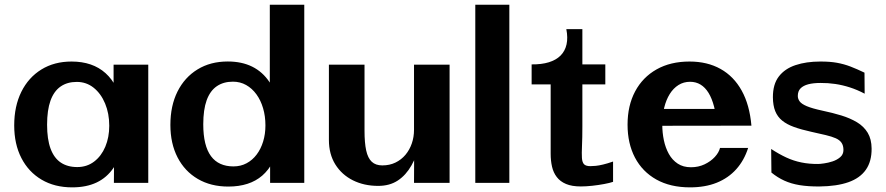

<svg xmlns="http://www.w3.org/2000/svg" viewBox="-20 -781 3782 820"><path d="M288.1 19.2Q213.2 19.2 157.6 -13.7Q101.9 -46.6 71.3 -106.1Q40.7 -165.6 40.7 -245.4Q40.7 -327.3 71.1 -388.8Q101.6 -450.2 156.7 -484.2Q211.8 -518.2 285.7 -518.2Q375.5 -518.2 430.8 -468.5Q486.1 -418.8 504.4 -321.3L465.1 -291.1V-504.7H613.2V0H466.4L467.9 -205.4L506.8 -170.9Q493.6 -106.8 465.1 -64.6Q436.6 -22.4 392.6 -1.6Q348.7 19.2 288.1 19.2ZM309.9 -67.5Q351.2 -67.5 382 -90.9Q412.8 -114.3 429.7 -154.3Q446.6 -194.3 446.6 -243.9Q446.6 -296.4 428.9 -338.8Q411.3 -381.2 380.1 -406.2Q348.9 -431.2 307.8 -431.2Q267.2 -431.2 238.7 -411.4Q210.2 -391.6 195.6 -351.1Q181.1 -310.6 181.1 -248.3Q181.1 -186.4 195.9 -146.3Q210.7 -106.2 239.5 -86.8Q268.3 -67.5 309.9 -67.5Z M955.1 15.8Q880.4 15.8 824.7 -16.8Q768.9 -49.5 738.3 -108.8Q707.7 -168.2 707.7 -247.5Q707.7 -329.3 738.1 -390.1Q768.6 -450.9 823.7 -484.6Q878.8 -518.4 952.7 -518.4Q1012.6 -518.4 1057.2 -496.3Q1101.8 -474.1 1130.8 -430.6Q1159.7 -387.2 1171.6 -322.4L1132.3 -291.1V-760.7H1279.5V0H1133.6V-204.6L1174.4 -173.8Q1154 -77.7 1099.9 -30.9Q1045.8 15.8 955.1 15.8ZM976.9 -70.3Q1007.9 -70.3 1033 -83.7Q1058.1 -97 1076.1 -120.9Q1094.1 -144.7 1103.8 -176.5Q1113.6 -208.3 1113.6 -245.3Q1113.6 -284.7 1103.6 -318.7Q1093.6 -352.8 1075.1 -378.2Q1056.6 -403.6 1031.2 -417.9Q1005.8 -432.2 974.8 -432.2Q934.2 -432.2 905.7 -412.6Q877.2 -393 862.6 -352.8Q848.1 -312.6 848.1 -250.2Q848.1 -204.2 856.4 -170.2Q864.7 -136.3 881.1 -114.1Q897.4 -92 921.5 -81.2Q945.6 -70.3 976.9 -70.3Z M1595.2 12.9Q1535 12.9 1487.4 -10.8Q1439.8 -34.6 1412.2 -78.6Q1384.7 -122.7 1384.7 -183.3V-504.7H1536.8V-222.5Q1536.8 -171.3 1543.9 -138.5Q1551.1 -105.7 1567.8 -90.1Q1584.5 -74.6 1612.7 -74.6Q1644.1 -74.6 1669 -86.7Q1693.9 -98.8 1711.7 -119.9Q1729.4 -141.1 1738.8 -168.5Q1748.2 -195.9 1748.2 -226.5V-504.7H1900.1V0H1748.2L1749.6 -265.8L1775.5 -171.7Q1760.8 -116.3 1737.4 -74.7Q1713.9 -33.1 1679.1 -10.1Q1644.3 12.9 1595.2 12.9Z M2009.9 0V-760.7H2155.3V0Z M2460.6 15.3Q2422.4 15.3 2397.4 4.7Q2372.3 -5.9 2357.9 -24.9Q2343.4 -43.8 2337.6 -69.2Q2331.8 -94.6 2331.8 -124.4V-420.6H2250.5V-506Q2293 -505.5 2324.1 -515.1Q2355.2 -524.7 2374.3 -543.9Q2393.3 -563.2 2399.6 -591.4Q2405.9 -619.6 2398.7 -656.5H2467.2V-506H2565.2V-420.6H2467.2V-241.3Q2467.2 -191.3 2465.6 -158.3Q2464.1 -125.2 2465.3 -106.3Q2466.6 -87.4 2474.5 -79.4Q2482.5 -71.4 2501.3 -71.4Q2511.4 -71.4 2524.5 -72.7Q2537.6 -74 2555.6 -78.3Q2573.7 -82.6 2598.3 -91.1V-4.4Q2584.6 0.4 2560.3 4.9Q2535.9 9.5 2509.2 12.4Q2482.4 15.3 2460.6 15.3Z M2927.1 19.2Q2843.1 19.2 2783.3 -14.2Q2723.5 -47.7 2691.8 -108Q2660.2 -168.4 2660.2 -248.6Q2660.2 -329.9 2692.5 -390.6Q2724.8 -451.2 2784.2 -484.7Q2843.6 -518.2 2924.8 -518.2Q3000.8 -518.2 3057.3 -486.6Q3113.8 -455.1 3147.6 -394.1Q3181.5 -333.1 3189.2 -244.3H3042.3Q3038.8 -290.4 3029.7 -325.6Q3020.6 -360.7 3006.1 -384.3Q2991.6 -407.9 2971.8 -419.8Q2952.1 -431.7 2927.1 -431.7Q2899.7 -431.7 2877.7 -417.9Q2855.8 -404.1 2840.3 -379.4Q2824.9 -354.7 2816.7 -321.2Q2808.5 -287.6 2808.5 -248.1Q2808.5 -214.3 2815.3 -181.9Q2822.1 -149.6 2836.6 -123.5Q2851.1 -97.5 2874.5 -82.1Q2897.8 -66.7 2931 -66.7Q2962.8 -66.7 2989.1 -79.2Q3015.4 -91.7 3032.9 -110.7Q3050.3 -129.7 3055.1 -149.3H3175.2Q3158.3 -96.1 3124.5 -58.4Q3090.7 -20.7 3041.2 -0.7Q2991.6 19.2 2927.1 19.2ZM2795.8 -243.8 2767.3 -315.7H3156.2L3156.6 -244.3Z M3479.7 15.4Q3431.5 15.7 3395 9.7Q3358.6 3.7 3329.6 -9.6Q3300.6 -22.8 3274.6 -44.1L3273.5 -144.8Q3306.8 -122.9 3338.1 -108.4Q3369.4 -93.9 3402.6 -87.2Q3435.7 -80.4 3474.2 -80.7Q3482 -80.7 3499.5 -83.2Q3517 -85.6 3536 -91.8Q3554.9 -98.1 3568.6 -109.9Q3582.2 -121.7 3582.2 -140.5Q3582.2 -159.4 3574.1 -171.2Q3566.1 -183 3549.3 -190.5Q3532.6 -197.9 3506.5 -204.1Q3480.4 -210.3 3444.1 -218.3Q3401.8 -227.6 3371.1 -238.7Q3340.3 -249.8 3320.5 -266Q3300.6 -282.2 3290.9 -306.3Q3281.2 -330.4 3280.9 -365.6Q3280.7 -421.1 3306.3 -454.4Q3331.9 -487.7 3377.6 -502.9Q3423.4 -518.2 3483.3 -518.2Q3524 -518.4 3554.4 -512.9Q3584.8 -507.4 3612.6 -496.7Q3640.3 -486 3672.1 -470.7L3672.8 -380.9Q3640.9 -397.7 3609.7 -407.7Q3578.4 -417.8 3547.2 -422.4Q3515.9 -427 3483.8 -426.7Q3453.7 -426.7 3432.1 -421.1Q3410.6 -415.4 3398.9 -403.5Q3387.3 -391.6 3387.3 -371.1Q3387.3 -358.9 3395.2 -348Q3403.1 -337.1 3425.7 -327.5Q3448.4 -317.9 3492.3 -308.4Q3535.3 -299.4 3573.1 -287.9Q3610.9 -276.3 3640.1 -258.8Q3669.3 -241.2 3685.8 -214Q3702.2 -186.8 3702.5 -146.6Q3703 -91.9 3678 -56.1Q3653 -20.3 3603.3 -2.8Q3553.6 14.6 3479.7 15.4Z"/></svg>

Font: Russolo 10pt ExtraLight
Style: Regular
Weight: 200
Designer: Micah Stupak-Hahn
Version: Version 1.000